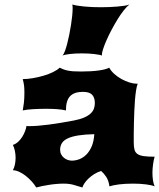

<svg xmlns="http://www.w3.org/2000/svg" viewBox="-20 -828 708 853"><path d="M37.1 -71.8Q43.5 -83 46.4 -97.7Q49.3 -112.3 49.3 -127.4Q49.3 -143.1 45.9 -158.7Q42.5 -174.3 37.1 -184.1Q50.3 -188.5 60.8 -198.2Q71.3 -208 78.9 -220.2Q86.4 -232.4 91.3 -245.1Q96.2 -257.8 97.7 -268.6Q100.1 -267.6 103 -267.6Q106 -267.6 109.4 -267.6Q145.5 -267.6 196.8 -274.4Q248 -281.2 307.6 -292.5Q335.4 -297.9 353.5 -305.7Q371.6 -313.5 382.3 -323.5Q393.1 -333.5 397.2 -345.2Q401.4 -356.9 401.4 -370.1Q401.4 -394 389.4 -407Q377.4 -419.9 348.1 -419.9Q309.6 -419.9 291.3 -400.6Q272.9 -381.3 272.9 -337.4Q256.8 -341.3 233.9 -343Q210.9 -344.7 183.1 -344.7Q168.9 -344.7 154.5 -344.2Q140.1 -343.8 126.5 -343Q112.8 -342.3 101.1 -340.8Q89.4 -339.4 81.1 -337.4Q84 -352.5 86.2 -371.6Q88.4 -390.6 88.4 -416Q88.4 -424.3 88.1 -431.4Q87.9 -438.5 87.2 -445.3Q86.4 -452.1 85 -459.7Q83.5 -467.3 81.1 -476.6Q101.6 -476.6 126 -480.7Q150.4 -484.9 173.6 -491.7Q196.8 -498.5 215.8 -507.8Q234.9 -517.1 245.1 -527.3Q253.9 -522.9 262.2 -519.8Q270.5 -516.6 281.2 -514.4Q292 -512.2 306.2 -511.2Q320.3 -510.3 340.3 -510.3Q386.2 -510.3 418.7 -514.9Q451.2 -519.5 465.3 -527.3Q473.1 -512.7 487.8 -499.5Q502.4 -486.3 519.8 -476.8Q537.1 -467.3 554.9 -461.7Q572.8 -456.1 587.4 -456.1H591.8Q587.4 -445.3 584.5 -426.3Q581.5 -407.2 579.6 -383.5Q577.6 -359.9 576.7 -333.5Q575.7 -307.1 575 -281.5Q574.2 -255.9 574.2 -233.4Q574.2 -210.9 574.2 -195.3Q574.2 -175.3 577.6 -162.8Q581.1 -150.4 591.1 -143.6Q601.1 -136.7 619.4 -134.3Q637.7 -131.8 667 -131.8Q665 -126 663.3 -117.4Q661.6 -108.9 660.2 -99.1Q658.7 -89.4 658 -79.6Q657.2 -69.8 657.2 -61.5Q657.2 -23.4 667 0Q655.3 -5.4 628.9 -8.8Q602.5 -12.2 571.3 -12.2Q536.1 -12.2 509 -8.8Q481.9 -5.4 466.3 0Q462.4 -26.9 451.4 -43Q440.4 -59.1 429.2 -68.4Q412.1 -63 397.9 -54Q383.8 -44.9 372.8 -34.4Q361.8 -23.9 355 -13.4Q348.1 -2.9 346.2 4.9Q335 2 325.9 -1Q316.9 -3.9 307.6 -6.6Q298.3 -9.3 287.6 -10.7Q276.9 -12.2 262.2 -12.2Q247.1 -12.2 230.2 -10.7Q213.4 -9.3 196.8 -6.6Q180.2 -3.9 165.8 -1Q151.4 2 141.1 4.9Q132.8 -8.8 120.6 -22.2Q108.4 -35.6 94.5 -46.6Q80.6 -57.6 65.7 -64.5Q50.8 -71.3 37.1 -71.8ZM247.1 -162.6Q247.1 -150.9 252 -141.8Q256.8 -132.8 264.4 -126.7Q272 -120.6 281.2 -117.4Q290.5 -114.3 299.3 -114.3Q315.4 -114.3 332.3 -120.6Q349.1 -127 363.3 -140.9Q377.4 -154.8 387.2 -177.2Q397 -199.7 398.9 -231.9Q356.9 -231 327.9 -226.3Q298.8 -221.7 280.8 -213.1Q262.7 -204.6 254.9 -191.9Q247.1 -179.2 247.1 -162.6ZM257.8 -581.1Q262.7 -586.4 268.1 -600.3Q273.4 -614.3 278.3 -632.8Q283.2 -651.4 287.6 -673.3Q292 -695.3 295.4 -716.8Q298.8 -738.3 300.8 -757.8Q302.7 -777.3 302.7 -791Q302.7 -802.2 301.3 -808.1Q309.6 -805.2 323.5 -803Q337.4 -800.8 354.2 -799.1Q371.1 -797.4 390.1 -796.6Q409.2 -795.9 427.7 -795.9Q445.3 -795.9 464.4 -796.6Q483.4 -797.4 501 -798.8Q518.6 -800.3 533 -802.5Q547.4 -804.7 555.2 -808.1Q543 -798.8 529.1 -781Q515.1 -763.2 501.7 -741.2Q488.3 -719.2 475.6 -695.3Q462.9 -671.4 453.4 -649.7Q443.8 -627.9 438.2 -610.6Q432.6 -593.3 432.6 -584.5Q432.6 -582 433.1 -581.1Q429.2 -583 420.2 -584.7Q411.1 -586.4 398.9 -587.9Q386.7 -589.4 372.1 -590.1Q357.4 -590.8 342.3 -590.8Q327.6 -590.8 314 -590.1Q300.3 -589.4 288.8 -587.9Q277.3 -586.4 269.3 -584.7Q261.2 -583 257.8 -581.1Z"/></svg>

Font: Arbutus
Style: Regular
Weight: 400
Designer: Karolina Lach
Foundry: Sorkin Type Co.
Version: Version 1.002